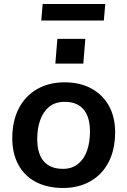

<svg xmlns="http://www.w3.org/2000/svg" viewBox="-20 -927 632 954"><path d="M293 7Q215 7 158 -23Q101 -53 71 -109Q41 -165 41 -240Q41 -325 73 -387.5Q105 -450 164 -484Q223 -518 301 -518Q378 -518 434.5 -487Q491 -456 521.5 -400.5Q552 -345 552 -271Q552 -184 520 -122Q488 -60 429.5 -26.5Q371 7 293 7ZM293 -88Q338 -88 368 -112.5Q398 -137 412.5 -178.5Q427 -220 427 -274Q427 -346 395 -383.5Q363 -421 302 -421Q255 -421 225 -397Q195 -373 180 -331Q165 -289 165 -237Q165 -163 197.5 -125.5Q230 -88 293 -88ZM265 -734H404L394 -611H255ZM185 -825 192 -907H503L496 -825Z"/></svg>

Font: Muli
Style: Bold Italic
Weight: 700
Italic angle: -4.541°
Designer: Vernon Adams
Foundry: Vernon Adams
Version: Version 2.100; ttfautohint (v1.8.1.43-b0c9)